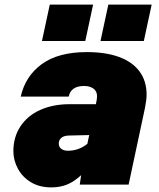

<svg xmlns="http://www.w3.org/2000/svg" viewBox="-20 -801 690 833"><path d="M332 -41Q303 -14 272.5 -1Q242 12 202 12Q151 12 114 -10.5Q77 -33 57.5 -69.5Q38 -106 38 -145Q38 -206 68.5 -252.5Q99 -299 154.5 -324Q210 -349 283 -349H396L400 -370Q401 -375 401 -384Q401 -405 385.5 -416.5Q370 -428 345 -428Q316 -428 299.5 -416.5Q283 -405 278 -382H70Q90 -471 161.5 -523Q233 -575 357 -575Q438 -575 496 -554Q554 -533 585 -491.5Q616 -450 616 -390Q616 -368 609 -333L538 0H326ZM275 -147Q299 -147 320.5 -155Q342 -163 359 -177L367 -215L278 -213Q256 -212 245.5 -202.5Q235 -193 235 -178Q235 -164 245.5 -155.5Q256 -147 275 -147ZM450 -781H638L604 -623H416ZM196 -781H384L350 -623H162Z"/></svg>

Font: Azeret Mono Black
Style: Italic
Weight: 900
Italic angle: -12°
Designer: Martin Vácha
Foundry: Displaay
Version: Version 1.000; Glyphs 3.0.3, build 3074